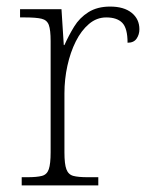

<svg xmlns="http://www.w3.org/2000/svg" viewBox="-20 -564 459 584"><path d="M46 0V-25H64Q92 -25 107.5 -29Q123 -33 128.5 -49.5Q134 -66 134 -101V-439Q134 -473 128.5 -488Q123 -503 106.5 -507Q90 -511 56 -511H41V-536H167L174 -427H176Q189 -456 205.5 -483Q222 -510 249 -527Q276 -544 315 -544Q357 -544 380.5 -525Q404 -506 404 -475Q404 -459 395.5 -446.5Q387 -434 368 -434Q368 -478 352 -494.5Q336 -511 303 -511Q274 -511 250.5 -491Q227 -471 210.5 -438Q194 -405 185 -364Q176 -323 176 -280V-100Q176 -65 182 -49Q188 -33 203 -29Q218 -25 246 -25H279V0Z"/></svg>

Font: Noto Serif Gujarati ExtraLight
Style: Regular
Weight: 250
Version: Version 2.102